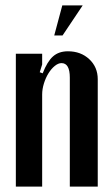

<svg xmlns="http://www.w3.org/2000/svg" viewBox="-20 -695 418 715"><path d="M139 -422Q156 -466 177.5 -485Q199 -504 233 -504Q281 -504 312.5 -474.5Q344 -445 344 -400V0H240V-406Q240 -460 209 -460Q197 -460 184 -449.5Q171 -439 160.5 -422Q150 -405 143.5 -384Q137 -363 137 -343V0H39V-495H137V-455L128 -426ZM182 -563 212 -675H288L213 -563Z"/></svg>

Font: Moniqa Paragraph
Style: Bold
Weight: 700
Designer: Rajesh Rajput
Foundry: Rajesh Rajput
Version: Version 1.000